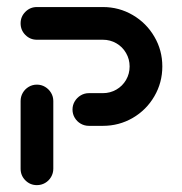

<svg xmlns="http://www.w3.org/2000/svg" viewBox="-20 -539 529 559"><path d="M87.4 0Q67.8 0 53.9 -13.9Q40 -27.8 40 -47.8V-244.8Q40 -257.8 46.3 -268.7Q52.6 -279.6 63.5 -286.1Q74.4 -292.6 87.4 -292.6Q100.4 -292.6 111.3 -286.1Q122.2 -279.6 128.7 -268.7Q135.2 -257.8 135.2 -244.8V-47.8Q135.2 -34.8 128.7 -23.7Q122.2 -12.6 111.3 -6.3Q100.4 0 87.4 0ZM191.1 -220Q191.1 -233 197.6 -243.9Q204.1 -254.8 215 -261.3Q225.9 -267.8 238.9 -267.8H279.6Q300.7 -267.8 318.7 -278.1Q336.7 -288.5 347 -306.3Q357.4 -324.1 357.4 -345.6Q357.4 -366.7 347 -384.6Q336.7 -402.6 318.7 -413Q300.7 -423.3 279.6 -423.3H87.4Q67.8 -423.3 53.9 -437.2Q40 -451.1 40 -471.1Q40 -490.7 53.9 -504.6Q67.8 -518.5 87.4 -518.5H279.6Q326.7 -518.5 366.5 -495.2Q406.3 -471.9 429.4 -432.2Q452.6 -392.6 452.6 -345.6Q452.6 -298.5 429.4 -258.7Q406.3 -218.9 366.5 -195.7Q326.7 -172.6 279.6 -172.6H238.9Q225.9 -172.6 215 -178.9Q204.1 -185.2 197.6 -196.1Q191.1 -207 191.1 -220Z"/></svg>

Font: 26F Galaxy Hebrew Extra Bold
Style: Regular
Weight: 800
Designer: C₂₉H₂₅N₃O₅
Version: Version 1.000